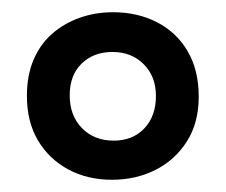

<svg xmlns="http://www.w3.org/2000/svg" viewBox="-20 -690 369 314"><path d="M163 -396Q123 -396 91.5 -413Q60 -430 42 -460.5Q24 -491 24 -533Q24 -567 35 -592.5Q46 -618 65.5 -635Q85 -652 110.5 -661Q136 -670 165 -670Q205 -670 237 -653.5Q269 -637 287 -606Q305 -575 305 -532Q305 -489 285.5 -458.5Q266 -428 234 -412Q202 -396 163 -396ZM166 -460Q197 -460 216 -480Q235 -500 235 -533Q235 -565 215 -585Q195 -605 164 -605Q133 -605 113.5 -586Q94 -567 94 -534Q94 -501 114 -480.5Q134 -460 166 -460Z"/></svg>

Font: Bricolage Grotesque 60pt
Style: Regular
Weight: 400
Version: Version 1.001;gftools[0.9.33.dev8+g029e19f]